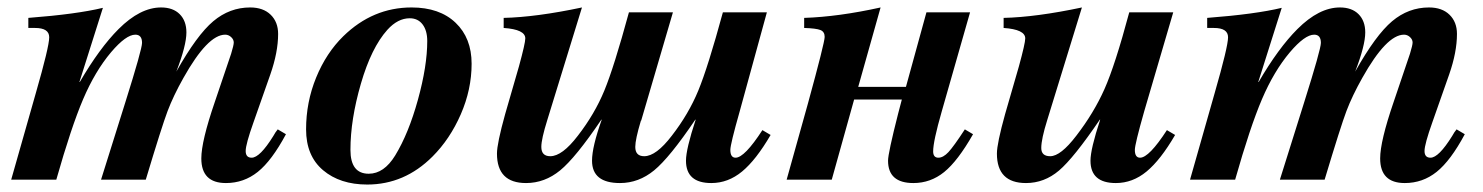

<svg xmlns="http://www.w3.org/2000/svg" viewBox="-20 -482 3979 515"><path d="M725 -135 747 -122Q709 -51 671.5 -21Q634 9 586 9Q520 9 520 -57Q520 -103 556 -208L600 -338Q607 -361 607 -368Q607 -376 600 -382.5Q593 -389 584 -389Q537 -389 472 -273Q445 -225 429.5 -184Q414 -143 371 0H251L316 -207Q361 -350 361 -367Q361 -389 343 -389Q318 -389 278 -342Q235 -291 203 -216Q171 -141 131 0H10L76 -232Q112 -357 112 -382Q112 -407 74 -407H56V-434Q186 -444 256 -461L193 -262H194Q247 -353 298 -404Q356 -462 412 -462Q444 -462 462 -444Q480 -426 480 -395Q480 -360 453 -290Q508 -388 552 -425Q596 -462 651 -462Q686 -462 706 -442.5Q726 -423 726 -391Q726 -342 705 -282L660 -154Q639 -95 639 -77Q639 -59 655 -59Q677 -59 713 -117Q719 -128 725 -135Z M1140 -62Q1065 13 965 13Q892 13 846.5 -25.5Q801 -64 801 -135Q801 -208 828 -274Q855 -340 901 -385Q980 -462 1084 -462Q1159 -462 1202 -421Q1245 -380 1245 -311Q1245 -242 1216 -175.5Q1187 -109 1140 -62ZM1126 -372Q1126 -400 1113.5 -416.5Q1101 -433 1079 -433Q1047 -433 1019 -402Q976 -354 948 -257.5Q920 -161 920 -80Q920 -16 969 -16Q1010 -16 1040 -65Q1076 -124 1101 -214.5Q1126 -305 1126 -372Z M2025 -133 2047 -120Q2008 -53 1970.5 -22Q1933 9 1888 9Q1820 9 1820 -51Q1820 -82 1846 -161H1845Q1776 -59 1734.5 -25Q1693 9 1643 9Q1568 9 1568 -51Q1568 -88 1594 -161H1593Q1524 -59 1482.5 -25Q1441 9 1391 9Q1313 9 1313 -70Q1313 -97 1335 -176L1372 -304Q1389 -366 1389 -379Q1389 -403 1331 -407V-434Q1418 -436 1541 -462L1448 -160Q1432 -109 1432 -88Q1432 -63 1456 -63Q1488 -63 1530 -118Q1575 -176 1601 -239Q1627 -302 1667 -449H1785L1700 -159L1699 -158Q1684 -108 1684 -88Q1684 -63 1708 -63Q1740 -63 1782 -118Q1827 -176 1853 -239Q1879 -302 1919 -449H2037L1964 -183Q1939 -95 1939 -80Q1939 -59 1953 -59Q1977 -59 2025 -133Z M2568 -135 2590 -122Q2549 -50 2512.5 -20.5Q2476 9 2430 9Q2362 9 2362 -51Q2362 -71 2389 -177L2399 -215H2271L2211 0H2090L2147 -204Q2192 -368 2192 -383Q2192 -397 2180.5 -401.5Q2169 -406 2137 -407V-434Q2229 -437 2342 -462L2282 -249H2410L2465 -449H2582L2506 -183Q2483 -103 2483 -76Q2483 -59 2497 -59Q2510 -59 2524 -74Q2538 -89 2568 -135Z M3110 -133 3132 -120Q3093 -53 3055.5 -22Q3018 9 2973 9Q2905 9 2905 -51Q2905 -82 2931 -161H2930Q2860 -58 2820.5 -24.5Q2781 9 2732 9Q2654 9 2654 -70Q2654 -97 2676 -176L2713 -304Q2730 -366 2730 -379Q2730 -403 2672 -407V-434Q2759 -436 2882 -462L2789 -160Q2773 -109 2773 -85Q2773 -63 2797 -63Q2825 -63 2867 -118Q2914 -179 2942.5 -243Q2971 -307 3009 -449H3127L3049 -183Q3024 -95 3024 -80Q3024 -59 3038 -59Q3062 -59 3110 -133Z M3887 -135 3909 -122Q3871 -51 3833.5 -21Q3796 9 3748 9Q3682 9 3682 -57Q3682 -103 3718 -208L3762 -338Q3769 -361 3769 -368Q3769 -376 3762 -382.5Q3755 -389 3746 -389Q3699 -389 3634 -273Q3607 -225 3591.5 -184Q3576 -143 3533 0H3413L3478 -207Q3523 -350 3523 -367Q3523 -389 3505 -389Q3480 -389 3440 -342Q3397 -291 3365 -216Q3333 -141 3293 0H3172L3238 -232Q3274 -357 3274 -382Q3274 -407 3236 -407H3218V-434Q3348 -444 3418 -461L3355 -262H3356Q3409 -353 3460 -404Q3518 -462 3574 -462Q3606 -462 3624 -444Q3642 -426 3642 -395Q3642 -360 3615 -290Q3670 -388 3714 -425Q3758 -462 3813 -462Q3848 -462 3868 -442.5Q3888 -423 3888 -391Q3888 -342 3867 -282L3822 -154Q3801 -95 3801 -77Q3801 -59 3817 -59Q3839 -59 3875 -117Q3881 -128 3887 -135Z"/></svg>

Font: STIX
Style: Bold Italic
Weight: 700
Italic angle: -16.33°
Designer: MicroPress Inc., with final additions and corrections provided by Coen Hoffman, Elsevier (retired)
Version: Version 1.1.1